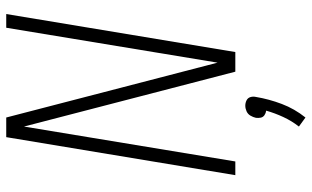

<svg xmlns="http://www.w3.org/2000/svg" viewBox="-212 -563 1000 616"><g transform="rotate(-90 288.0 -255.0)"><path d="M34 0H78L190 -678L366 0H429L551 -735H507L395 -57L219 -735H156ZM219 225Q247 190 262.5 149Q278 108 285 66Q287 57 284.5 48.5Q282 40 274 36Q266 32 257 32Q248 32 239 36Q230 40 225 48.5Q220 57 218 66Q217 74 218.5 81.5Q220 89 226.5 93.5Q233 98 241 99Q233 127 220.5 154Q208 181 190 204Z"/></g></svg>

Font: Iosevka Sparkle XLtObl
Style: Regular
Weight: 200
Italic angle: -9°
Designer: Belleve Invis
Foundry: Belleve Invis
Version: Version 4.5.0; ttfautohint (v1.8.3)